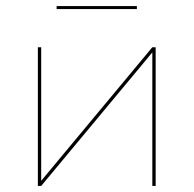

<svg xmlns="http://www.w3.org/2000/svg" viewBox="-20 -614 639 634"><path d="M432 -584H167V-594H432ZM494 0H483V-441L116 0H105V-458H116V-17L483 -458H494Z"/></svg>

Font: Ysabeau SC Hairline
Style: Regular
Weight: 100
Designer: Christian Thalmann (Catharsis Fonts)
Version: Version 0.003